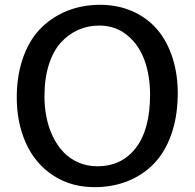

<svg xmlns="http://www.w3.org/2000/svg" viewBox="-20 -771 810 799"><path d="M381.8 7.8Q280.3 9.8 203.6 -39.3Q127 -88.4 87.4 -176.3Q47.9 -264.2 49.8 -377Q51.8 -467.8 79.3 -540Q106.9 -612.3 154.1 -657.7Q201.2 -703.1 262.9 -727.1Q324.7 -751 396.5 -751Q470.2 -751 531.2 -724.1Q592.3 -697.3 634.3 -648.2Q676.3 -599.1 698.7 -528.1Q721.2 -457 719.7 -371.6Q717.8 -280.3 691.7 -208.3Q665.5 -136.2 620.4 -89.8Q575.2 -43.5 514.6 -18.6Q454.1 6.3 381.8 7.8ZM385.3 -79.1Q486.8 -79.1 545.7 -156Q604.5 -232.9 604.5 -377Q604.5 -456.1 581.3 -520.3Q558.1 -584.5 509.3 -624.5Q460.4 -664.6 393.1 -664.6Q345.7 -664.6 305.2 -646.5Q264.6 -628.4 232.9 -593.5Q201.2 -558.6 183.1 -501.2Q165 -443.8 165 -370.1Q165 -323.7 173.8 -281Q182.6 -238.3 200.7 -201.4Q218.8 -164.6 244.6 -137.5Q270.5 -110.4 306.6 -94.7Q342.8 -79.1 385.3 -79.1Z"/></svg>

Font: HaufeMerriweatherSans
Style: Regular
Weight: 400
Designer: Eben Sorkin ( eben@eyebytes.com )
Foundry: Eben Sorkin
Version: Version 1.56